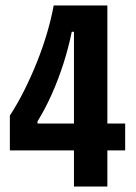

<svg xmlns="http://www.w3.org/2000/svg" viewBox="-20 -681 495 701"><path d="M16 -132V-259Q44 -302 69 -352Q94 -402 115 -454.5Q136 -507 151.5 -559.5Q167 -612 176 -661H372V0H250V-565H242Q230 -506 211.5 -448.5Q193 -391 169.5 -338Q146 -285 117 -238V-230H437V-132Z"/></svg>

Font: Bricolage Grotesque Condensed SemiBold
Style: Regular
Weight: 600
Width: 3
Designer: Mathieu Triay
Foundry: Atelier Triay
Version: Version 1.000;gftools[0.9.30]